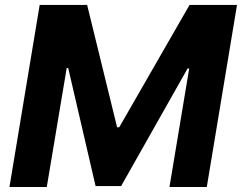

<svg xmlns="http://www.w3.org/2000/svg" viewBox="-20 -747 967 767"><path d="M138.5 -727.3H328.1L447.8 -238.6H456.3L737.2 -727.3H926.8L806.1 0H657L735.8 -473.4H729.4L463.8 -3.6H361.9L252.5 -475.1H246.4L166.9 0H17.8Z"/></svg>

Font: Inter UI
Style: Bold Italic
Weight: 700
Italic angle: 9.39999°
Designer: Rasmus Andersson
Foundry: rsms
Version: 3.2;8d6f07862